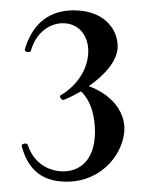

<svg xmlns="http://www.w3.org/2000/svg" viewBox="-20 -749 291 372"><path d="M152 -582C182 -603 208 -631 208 -659C208 -693 181 -729 123 -729C67 -729 40 -694 28 -653C27 -648 39 -646 40 -651C48 -681 72 -704 102 -704C131 -704 151 -682 151 -650C151 -617 131 -584 97 -564C94 -562 100 -553 105 -556C115 -560 126 -566 137 -572C159 -551 164 -517 164 -494C164 -435 131 -417 103 -417C71 -417 44 -436 34 -468C33 -473 21 -471 22 -466C33 -426 56 -397 109 -397C181 -397 221 -456 221 -500C221 -535 194 -567 152 -582Z"/></svg>

Font: Cormorant Infant Book
Style: Regular
Weight: 500
Designer: Christian Thalmann (Catharsis Fonts)
Version: Version 1.000;PS 002.000;hotconv 1.0.88;makeotf.lib2.5.64775